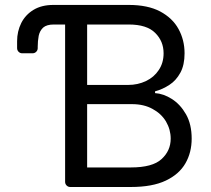

<svg xmlns="http://www.w3.org/2000/svg" viewBox="-20 -747 843 767"><path d="M240.1 -20.6V-649.1H194.6Q166.5 -649.1 152.3 -636.7Q138.8 -623.9 134.6 -604Q130.7 -582.7 130.7 -561.1V-554.7Q130.7 -546.2 124.6 -540.1Q118.6 -534.1 109.7 -534.1H68.9Q60.4 -534.1 54.3 -540.1Q48.3 -546.2 48.3 -554.7V-582.4Q48.3 -621.8 65 -655.2Q81.7 -688.2 114 -707.7Q146.3 -727.3 193.2 -727.3H494.3Q570.3 -727.3 619.7 -701.3Q669.7 -674.4 693.2 -631Q717.3 -587 717.3 -534.1Q717.3 -487.2 700.6 -456.7Q683.6 -425.4 657.3 -408.4Q630 -390.3 599.4 -382.1V-375Q633.2 -372.9 666.5 -351.6Q700.3 -330.3 723 -290.5Q745.7 -250.7 745.7 -193.2Q745.7 -138.1 720.9 -94.8Q695.7 -50.8 642.4 -25.6Q588.8 0 502.8 0H260.7Q252.1 0 246.1 -6Q240.1 -12.1 240.1 -20.6ZM502.8 -78.1Q589.5 -78.1 625.4 -111.5Q661.9 -144.9 661.9 -193.2Q661.9 -229.4 643.1 -261.7Q624.3 -293 589.5 -311.8Q555 -331 507.1 -331H328.1V-78.1ZM491.5 -407.7Q530.9 -407.7 563.2 -423.3Q595.5 -438.6 614.3 -467.3Q633.5 -495.7 633.5 -534.1Q633.5 -582.4 600.1 -615.4Q566.8 -649.1 494.3 -649.1H328.1V-407.7Z"/></svg>

Font: DeltaSans
Style: Regular
Weight: 400
Designer: Rasmus Andersson
Foundry: rsms
Version: Version 3.012